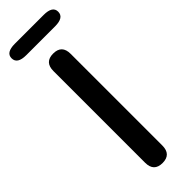

<svg xmlns="http://www.w3.org/2000/svg" viewBox="-301 -907 914 914"><g transform="rotate(-45 156.0 -449.5)"><path d="M155 0Q97 0 97 -60V-677Q97 -737 155 -737Q213 -737 213 -677V-60Q213 0 155 0ZM59 -822Q-1 -822 -1 -861Q-1 -899 59 -899H253Q313 -899 313 -861Q313 -822 253 -822Z"/></g></svg>

Font: Resource Han Rounded JP Medium
Style: Regular
Weight: 500
Designer: Cyano Hao (round all glyphs); Ryoko NISHIZUKA 西塚涼子 (kana, bopomofo & ideographs); Paul D. Hunt (Latin, Greek & Cyrillic)
Foundry: Cyano Hao
Version: 0.990